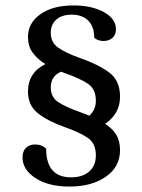

<svg xmlns="http://www.w3.org/2000/svg" viewBox="-20 -675 523 707"><path d="M236 12Q159 12 111 -19Q63 -50 63 -95Q63 -119 76 -131Q89 -143 109 -143Q135 -143 150 -127Q150 -22 242 -22Q284 -22 308.5 -43.5Q333 -65 333 -103Q333 -148 301.5 -168.5Q270 -189 221 -206Q156 -229 119.5 -258Q83 -287 83 -338Q83 -407 147 -439Q117 -458 100 -481.5Q83 -505 83 -539Q83 -590 128.5 -622.5Q174 -655 251 -655Q318 -655 362.5 -630.5Q407 -606 407 -567Q407 -547 394 -535.5Q381 -524 361 -524Q341 -524 327 -536Q327 -577 305 -599Q283 -621 244 -621Q208 -621 187.5 -603Q167 -585 167 -554Q167 -518 195 -499Q223 -480 270 -463Q340 -439 381 -409Q422 -379 422 -319Q422 -256 367 -219Q394 -202 408 -179Q422 -156 422 -122Q422 -61 370 -24.5Q318 12 236 12ZM270 -264Q280 -260 290 -256.5Q300 -253 309 -249Q333 -271 333 -304Q333 -348 302.5 -367.5Q272 -387 221 -405Q213 -408 205 -411Q167 -395 167 -353Q167 -317 194.5 -299Q222 -281 270 -264Z"/></svg>

Font: Petrona Medium
Style: Regular
Weight: 500
Designer: Ringo R. Seeber
Foundry: Ringo R. Seeber
Version: Version 2.001; ttfautohint (v1.8.3)